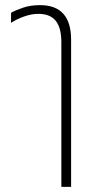

<svg xmlns="http://www.w3.org/2000/svg" viewBox="-20 -545 368 748"><path d="M219 183V-381Q219 -436 197.5 -463.5Q176 -491 129 -491Q103 -491 74.5 -481Q46 -471 23 -456V-495Q40 -505 69.5 -515Q99 -525 136 -525Q257 -525 257 -390V183Z"/></svg>

Font: Noto Sans Thai UI Cond ExtLt
Style: Regular
Weight: 200
Width: 3
Designer: Monotype Design Team
Foundry: Monotype Imaging Inc.
Version: Version 2.000; ttfautohint (v1.8.4.7-5d5b)